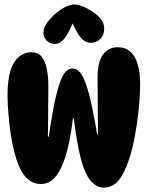

<svg xmlns="http://www.w3.org/2000/svg" viewBox="-20 -838 666 866"><path d="M14 -406Q14 -510 43.5 -556Q73 -602 121 -602Q152 -602 168 -582Q184 -562 191 -528Q198 -494 198 -452Q198 -421 197.5 -381Q197 -341 197 -299.5Q197 -258 196 -222H200Q217 -337 232.5 -404Q248 -471 265.5 -500Q283 -529 306 -529Q331 -529 349 -500Q367 -471 383.5 -406Q400 -341 418 -232H422Q422 -294 421 -361.5Q420 -429 420 -486Q420 -558 444 -591.5Q468 -625 511 -625Q563 -625 587.5 -580.5Q612 -536 612 -461Q612 -406 605.5 -343.5Q599 -281 588 -223Q577 -165 563 -122Q542 -58 515.5 -25Q489 8 448 8Q415 8 389 -22.5Q363 -53 345 -121Q327 -189 313 -304H309Q296 -196 275 -131Q254 -66 227 -37Q200 -8 165 -8Q121 -8 91.5 -44.5Q62 -81 43 -159Q33 -198 27 -242.5Q21 -287 17.5 -330Q14 -373 14 -406ZM317 -818Q331 -818 355.5 -808Q380 -798 404 -781Q427 -764 438.5 -747Q450 -730 450 -709Q450 -680 432.5 -662.5Q415 -645 389 -645Q362 -645 340.5 -673Q319 -701 301 -749L318 -758Q294 -696 273.5 -668Q253 -640 228 -640Q206 -640 191 -654.5Q176 -669 176 -690Q176 -712 189 -731Q202 -750 224 -771Q251 -795 274.5 -806.5Q298 -818 317 -818Z"/></svg>

Font: DynaPuff Condensed SemiBold
Style: Regular
Weight: 600
Width: 3
Designer: Toshi Omagari, Jennifer Daniel
Foundry: Google Fonts
Version: Version 2.000